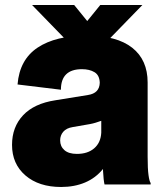

<svg xmlns="http://www.w3.org/2000/svg" viewBox="-20 -736 656 766"><path d="M224 10Q135 10 81.5 -36Q28 -82 28 -158Q28 -229 72 -276Q116 -323 201 -336L331 -357Q377 -364 378 -406Q377 -436 357 -448Q337 -460 307 -460Q223 -460 223 -378L50 -399Q58 -498 130 -546Q202 -594 327 -594Q446 -594 507.5 -545.5Q569 -497 569 -407V-111Q569 -63 572.5 -37.5Q576 -12 581 -6V0H397Q393 -17 391 -55V-62Q362 -26 319.5 -8Q277 10 224 10ZM287 -122Q330 -122 356 -144.5Q382 -167 384 -207V-254Q373 -250 361.5 -246.5Q350 -243 339 -241L270 -229Q245 -225 232.5 -210.5Q220 -196 220 -176Q220 -152 237 -137Q254 -122 287 -122ZM248 -572 108 -716H276L328 -652L380 -716H548L408 -572Z"/></svg>

Font: BDO Grotesk Black
Style: Regular
Weight: 900
Designer: Deni Anggara
Foundry: Lokal Container
Version: Version 2.000